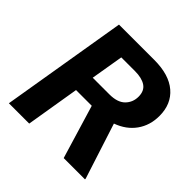

<svg xmlns="http://www.w3.org/2000/svg" viewBox="-171 -792 935 935"><g transform="rotate(45 296.0 -325.0)"><path d="M21.7 0 130 -650H373.3Q475 -650 529.6 -603.3Q584.2 -556.7 584.2 -475Q584.2 -410 550 -362.1Q515.8 -314.2 453.3 -291.7L545.8 -5V0H399.2L315.8 -276.7H207.5L161.7 0ZM222.5 -376.7H337.5Q392.5 -376.7 419.2 -403.3Q445.8 -430 445.8 -469.2Q445.8 -509.2 419.2 -527.1Q392.5 -545 345.8 -545H250.8Z"/></g></svg>

Font: Familjen Grotesk GF
Style: Bold Italic
Weight: 700
Designer: Anders Wikstroem, Jonas Baeckman, Matilda Gysing, Kristian Moeller
Foundry: Familjen STHML AB
Version: Version 2.000; Beta; Release 4; Build 6